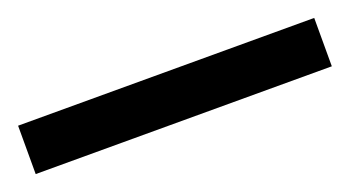

<svg xmlns="http://www.w3.org/2000/svg" viewBox="-28 -935 502 276"><g transform="rotate(-20 223.5 -797.0)"><path d="M450 -760V-834H-3V-760Z"/></g></svg>

Font: Noto Sans Armenian ExtraCondensed Medium
Style: Regular
Weight: 500
Width: 2
Designer: Monotype Design Team
Foundry: Monotype Imaging Inc.
Version: Version 2.008